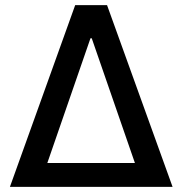

<svg xmlns="http://www.w3.org/2000/svg" viewBox="-20 -727 709 747"><path d="M272.5 -707H396.5L651.4 0H18.6ZM504.9 -92.8 336.9 -578.1H332L164.1 -92.8Z"/></svg>

Font: Pretendard Std Medium
Style: Regular
Weight: 500
Designer: Base glyphs from Inter by Rasmus Andersson; Hangeul glyphs from Noto Sans CJK(Source Han Sans) by Jang Soo-young and Kan
Foundry: Kil Hyung-jin
Version: Version 1.309